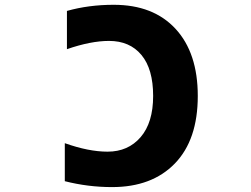

<svg xmlns="http://www.w3.org/2000/svg" viewBox="-20 -762 1040 794"><path d="M430.7 -592.8Q355.5 -592.8 256.8 -558.6V-716.8Q346.7 -742.2 450.2 -742.2Q614.3 -742.2 706.1 -642.6Q797.9 -543 797.9 -365.2Q797.9 -183.6 703.1 -85.9Q608.4 11.7 443.4 11.7Q343.8 11.7 248 -12.7V-169.9Q346.7 -134.8 424.8 -134.8Q509.8 -134.8 561.5 -194.8Q613.3 -254.9 613.3 -365.2Q613.3 -476.6 564.9 -534.7Q516.6 -592.8 430.7 -592.8Z"/></svg>

Font: GenEi Gothic M Heavy
Style: Regular
Weight: 800
Designer: o_tamon (Modified); [Source Han Sans]
Ryoko NISHIZUKA  (kana & ideographs); Paul D. Hunt (Latin, Greek & Cyrillic); Wenl
Version: Version 1.1a;Original Version 1.004